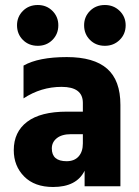

<svg xmlns="http://www.w3.org/2000/svg" viewBox="-20 -744 556 767"><path d="M246 -100Q277 -100 294 -119Q311 -138 311 -171V-208H264Q227 -208 207 -192Q187 -176 187 -151Q187 -100 246 -100ZM318 -62Q286 3 192 3Q118 3 76.5 -39Q35 -81 35 -144Q35 -217 88.5 -257.5Q142 -298 247 -298H311V-333Q311 -397 226 -397Q144 -397 74 -351V-482Q134 -516 247 -516Q355 -516 408 -469.5Q461 -423 461 -325V0H318ZM482 -643Q482 -608 458 -584.5Q434 -561 399 -561Q363 -561 339.5 -584.5Q316 -608 316 -643Q316 -677 339.5 -700.5Q363 -724 399 -724Q434 -724 458 -700.5Q482 -677 482 -643ZM213 -643Q213 -608 189.5 -584.5Q166 -561 131 -561Q95 -561 71.5 -584.5Q48 -608 48 -643Q48 -677 71.5 -700.5Q95 -724 131 -724Q166 -724 189.5 -700.5Q213 -677 213 -643Z"/></svg>

Font: Hind Guntur
Style: Bold
Weight: 700
Designer: Manushi Parikh, Hitesh Malaviya
Foundry: Indian Type Foundry
Version: Version 1.002;PS 1.0;hotconv 1.0.86;makeotf.lib2.5.63406; tt